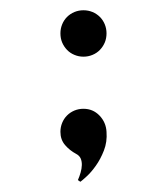

<svg xmlns="http://www.w3.org/2000/svg" viewBox="-20 -292 326 374"><path d="M97.7 -227.1Q97.7 -236.3 101.1 -244.6Q104.5 -252.9 110.6 -259Q116.7 -265.1 125 -268.6Q133.3 -272 142.6 -272Q151.9 -272 160.2 -268.6Q168.5 -265.1 174.6 -259Q180.7 -252.9 184.1 -244.6Q187.5 -236.3 187.5 -227.1Q187.5 -217.3 184.1 -209.2Q180.7 -201.2 174.6 -194.8Q168.5 -188.5 160.2 -185.1Q151.9 -181.6 142.6 -181.6Q133.3 -181.6 125 -185.1Q116.7 -188.5 110.6 -194.8Q104.5 -201.2 101.1 -209.2Q97.7 -217.3 97.7 -227.1ZM131.8 58.6Q134.8 51.8 137 44.2Q139.2 36.6 139.4 29.5Q139.6 22.5 137.2 16.8Q134.8 11.2 128.4 7.8Q115.7 1 106.7 -9.5Q97.7 -20 97.7 -35.2Q97.7 -44.4 101.1 -52.7Q104.5 -61 110.6 -67.1Q116.7 -73.2 125 -76.7Q133.3 -80.1 142.6 -80.1Q161.1 -80.1 173.8 -66.9Q186.5 -53.7 187.5 -35.2Q189 -15.6 182.4 1.2Q175.8 18.1 166.7 30.8Q157.7 43.5 148.9 51.5Q140.1 59.6 136.7 62Q135.3 61.5 134.3 60.5Q131.8 59.1 131.8 58.6Z"/></svg>

Font: Montez
Style: Regular
Weight: 400
Designer: Astigmatic (AOETI)
Foundry: Astigmatic (AOETI)
Version: Version 1.001